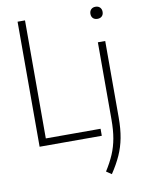

<svg xmlns="http://www.w3.org/2000/svg" viewBox="-103 -818 840 1119"><g transform="rotate(-10 316.5 -258.0)"><path d="M79.5 0V-740H123.5V-41.5H447.5V0ZM466.5 230.5 435.5 209.5Q465.5 162.5 484 119Q502.5 75.5 511 27Q519.5 -21.5 519.5 -83.5V-540.5H563V-88.5Q563 -20.5 553 32.2Q543 85 521.8 132.2Q500.5 179.5 466.5 230.5ZM541.5 -675.5Q525 -675.5 515.2 -685Q505.5 -694.5 505.5 -711Q505.5 -727 515.2 -737Q525 -747 541.5 -747Q558 -747 567.8 -737Q577.5 -727 577.5 -711Q577.5 -694.5 567.8 -685Q558 -675.5 541.5 -675.5Z"/></g></svg>

Font: Encode Sans Cnd XLt
Style: Regular
Weight: 200
Width: 3
Designer: Multiple Designers
Foundry: Impallari Type
Version: Version 3.002; ttfautohint (v1.8.3) -l 8 -r 50 -G 200 -x 14 